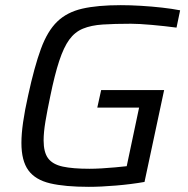

<svg xmlns="http://www.w3.org/2000/svg" viewBox="-20 -716 728 744"><path d="M324 8Q232 8 174.5 -5.5Q117 -19 90 -56Q63 -93 63 -162Q63 -197 69.5 -242.5Q76 -288 89 -346Q113 -457 138.5 -526.5Q164 -596 202 -632.5Q240 -669 299 -682.5Q358 -696 448 -696Q484 -696 526 -693.5Q568 -691 608 -686.5Q648 -682 678 -676L664 -609Q619 -615 568.5 -619.5Q518 -624 487 -624Q423 -624 378 -621Q333 -618 301.5 -605Q270 -592 248.5 -562.5Q227 -533 209.5 -480Q192 -427 175 -344Q163 -287 156 -245Q149 -203 149 -172Q149 -126 166.5 -102.5Q184 -79 223 -70.5Q262 -62 327 -62Q347 -62 373.5 -63.5Q400 -65 426.5 -67.5Q453 -70 471 -72L519 -299H357L372 -367H616L540 -11Q489 -2 429.5 3Q370 8 324 8Z"/></svg>

Font: Saira
Style: Italic
Weight: 400
Italic angle: -12°
Designer: Hector Gatti with collaboration of the Omnibus-Type team
Foundry: Omnibus-Type
Version: Version 1.100; ttfautohint (v1.8.3)